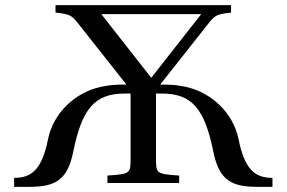

<svg xmlns="http://www.w3.org/2000/svg" viewBox="-20 -712 1115 747"><path d="M35 15H91C191 15 242 -7 265 -122C299 -290 349 -348 465 -348H488V-93C488 -37 486 -35 398 -29V0H677V-29C589 -35 587 -37 587 -93V-348H610C726 -348 776 -290 810 -122C833 -7 884 15 984 15H1040V-20C973 -20 932 -51 908 -171C887 -274 801 -353 703 -374C670 -381 652 -383 604 -383V-384L792 -622C817 -654 826 -657 879 -663V-692H196V-663C249 -657 258 -654 283 -622L471 -384V-383C423 -383 405 -381 372 -374C274 -353 188 -274 167 -171C143 -51 102 -20 35 -20ZM375 -656V-657H762V-656L569 -410H568Z"/></svg>

Font: Lingua Franca
Style: Regular
Weight: 400
Version: Version 1.19